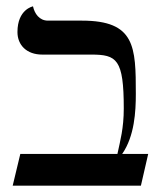

<svg xmlns="http://www.w3.org/2000/svg" viewBox="-20 -585 508 605"><path d="M238 -520H131C104 -520 89 -542 84 -565C84 -565 35 -556 35 -484C35 -443 64 -413 113 -413H267C348 -413 370 -399 370 -243C370 -181 359 -142 350 -100H44L20 0H424L447 -100H365C404 -156 408 -234 408 -289C408 -438 406 -520 238 -520Z"/></svg>

Font: Libertinus Math
Style: Regular
Weight: 400
Designer: Philipp H. Poll, Khaled Hosny
Foundry: Caleb Maclennan
Version: Version 7.050;RELEASE